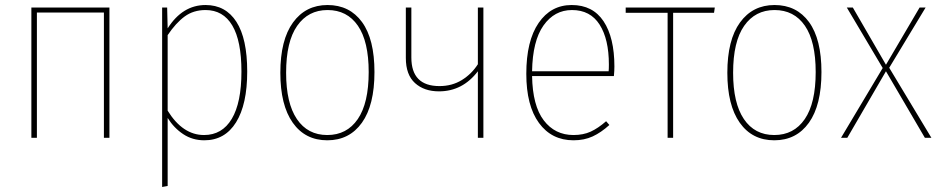

<svg xmlns="http://www.w3.org/2000/svg" viewBox="-20 -549 3749 765"><path d="M394 0V-499H127V0H105V-519H416V0Z M965 -264Q965 -133 920.5 -61.5Q876 10 794 10Q747 10 710 -14.5Q673 -39 648 -79V192L626 196V-519H646L648 -436Q707 -529 799 -529Q879 -529 922 -462Q965 -395 965 -264ZM942 -264Q942 -386 905.5 -447.5Q869 -509 799 -509Q751 -509 716 -483.5Q681 -458 648 -409V-108Q708 -11 793 -11Q865 -11 903.5 -75.5Q942 -140 942 -264Z M1472 -262Q1472 -130 1422 -60Q1372 10 1284 10Q1196 10 1146.5 -60Q1097 -130 1097 -259Q1097 -390 1147.5 -459.5Q1198 -529 1285 -529Q1373 -529 1422.5 -461Q1472 -393 1472 -262ZM1120 -259Q1120 -138 1163 -74.5Q1206 -11 1284 -11Q1362 -11 1405.5 -74.5Q1449 -138 1449 -262Q1449 -384 1406 -446.5Q1363 -509 1285 -509Q1208 -509 1164 -446Q1120 -383 1120 -259Z M1906 -519V0H1884V-265Q1823 -185 1729 -185Q1670 -185 1633.5 -218Q1597 -251 1597 -318V-519H1619V-320Q1619 -206 1731 -206Q1781 -206 1820 -230Q1859 -254 1884 -293V-519Z M2426 -246H2100Q2102 -128 2146.5 -69.5Q2191 -11 2265 -11Q2304 -11 2333.5 -24.5Q2363 -38 2395 -66L2408 -51Q2375 -21 2341.5 -5.5Q2308 10 2265 10Q2178 10 2127.5 -59Q2077 -128 2077 -255Q2077 -386 2126 -457.5Q2175 -529 2258 -529Q2342 -529 2385 -464Q2428 -399 2428 -284Q2428 -268 2426 -246ZM2406 -292Q2406 -393 2369 -451Q2332 -509 2259 -509Q2189 -509 2145.5 -447.5Q2102 -386 2100 -265H2405Q2406 -273 2406 -292Z M2828 -519 2825 -498H2662V0H2640V-498H2473V-519Z M3253 -262Q3253 -130 3203 -60Q3153 10 3065 10Q2977 10 2927.5 -60Q2878 -130 2878 -259Q2878 -390 2928.5 -459.5Q2979 -529 3066 -529Q3154 -529 3203.5 -461Q3253 -393 3253 -262ZM2901 -259Q2901 -138 2944 -74.5Q2987 -11 3065 -11Q3143 -11 3186.5 -74.5Q3230 -138 3230 -262Q3230 -384 3187 -446.5Q3144 -509 3066 -509Q2989 -509 2945 -446Q2901 -383 2901 -259Z M3523 -279 3691 0H3665L3510 -265L3356 0H3331L3497 -278L3354 -519H3378L3510 -291L3644 -519H3668Z"/></svg>

Font: Fira Sans Condensed Thin
Style: Regular
Weight: 250
Width: 3
Designer: Carrois Corporate & Edenspiekermann AG
Foundry: Carrois Corporate GbR & Edenspiekermann AG
Version: Version 4.203